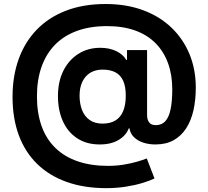

<svg xmlns="http://www.w3.org/2000/svg" viewBox="-20 -743 1055 972"><path d="M518.1 209.5Q406.2 209.5 318.1 178.2Q230 147 168.7 87.4Q107.4 27.8 75.4 -57.9Q43.5 -143.6 43.5 -252.9Q43.5 -357.9 74.7 -444.3Q106 -530.8 166.3 -593Q226.6 -655.3 314.2 -689Q401.9 -722.7 514.2 -722.7Q620.1 -722.7 704.3 -691.4Q788.6 -660.2 848.1 -603Q907.7 -545.9 939.5 -468.5Q971.2 -391.1 971.2 -299.8Q971.2 -237.8 959.5 -185.3Q947.8 -132.8 922.9 -94Q897.9 -55.2 859.4 -33.4Q820.8 -11.7 766.6 -11.7Q733.4 -11.7 705.1 -21Q676.8 -30.3 658.2 -48.6Q639.6 -66.9 635.3 -93.3H631.8Q618.7 -57.6 580.8 -34.7Q543 -11.7 484.9 -11.7Q418 -11.7 370.6 -43Q323.2 -74.2 298.3 -129.4Q273.4 -184.6 273.4 -256.8Q273.4 -330.1 300.8 -384.8Q328.1 -439.5 376.5 -470.2Q424.8 -501 487.3 -501Q535.2 -501 569.8 -483.6Q604.5 -466.3 618.7 -439.9H623V-489.7H724.6V-160.6Q724.6 -136.2 735.4 -122.8Q746.1 -109.4 768.1 -109.4Q798.3 -109.4 816.7 -129.2Q835 -148.9 843.5 -189.2Q852.1 -229.5 852.1 -291Q852.1 -363.8 830.8 -422.6Q809.6 -481.4 768.1 -523.7Q726.6 -565.9 664.8 -588.4Q603 -610.8 522 -610.8Q436 -610.8 369.9 -586.7Q303.7 -562.5 258.5 -516.4Q213.4 -470.2 190.2 -404.3Q167 -338.4 167 -255.4Q167 -170.9 190.4 -105.2Q213.9 -39.6 259.8 5.4Q305.7 50.3 372.8 73.5Q439.9 96.7 526.9 96.7Q568.4 96.7 605.7 90.6Q643.1 84.5 673.3 75.7Q703.6 66.9 723.1 59.1L762.2 160.6Q738.3 171.9 700.9 183.3Q663.6 194.8 616.7 202.1Q569.8 209.5 518.1 209.5ZM499 -117.2Q538.6 -117.2 564.7 -133.3Q590.8 -149.4 603.8 -181.2Q616.7 -212.9 616.7 -258.8Q616.7 -305.2 603.5 -334.2Q590.3 -363.3 564 -377Q537.6 -390.6 499.5 -390.6Q462.9 -390.6 436.5 -374.3Q410.2 -357.9 396.5 -328.4Q382.8 -298.8 382.8 -258.8Q382.8 -217.8 395.5 -185.5Q408.2 -153.3 434.1 -135.3Q460 -117.2 499 -117.2Z"/></svg>

Font: Inter 17pt
Style: Bold
Weight: 700
Version: Version 4.001;git-66647c0bb